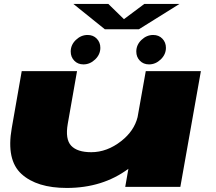

<svg xmlns="http://www.w3.org/2000/svg" viewBox="-20 -946 1094 972"><path d="M614 0 630 -91.5Q499.5 5.5 318 5.5Q166.5 5.5 88.8 -65.2Q11 -136 39.5 -297.5L90 -586H370L323 -319Q309.5 -241.5 340.2 -208.5Q371 -175.5 442 -175.5Q522 -175.5 594 -232Q659 -283 676.5 -353L718 -586H997L893 0ZM402.5 -620Q374 -620 356 -638.8Q338 -657.5 338 -685Q338 -719 364.2 -744Q390.5 -769 423.5 -769Q452 -769 470 -750.2Q488 -731.5 488 -704Q488 -670.5 461.8 -645.2Q435.5 -620 402.5 -620ZM734.5 -620Q706 -620 688 -638.8Q670 -657.5 670 -685Q670 -719 696.2 -744Q722.5 -769 755.5 -769Q784 -769 802 -750.2Q820 -731.5 820 -704Q820 -670.5 793.8 -645.2Q767.5 -620 734.5 -620ZM510.5 -798 351.5 -926H528.5L607.5 -849L710.5 -926H888.5L683.5 -798Z"/></svg>

Font: Anybody UltraExpanded Black
Style: Italic
Weight: 900
Width: 9
Italic angle: -10°
Designer: Tyler Finck
Foundry: Etcetera Type Company
Version: Version 1.010; ttfautohint (v1.8.3) -l 8 -r 50 -G 200 -x 14 